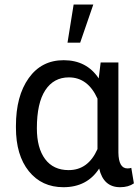

<svg xmlns="http://www.w3.org/2000/svg" viewBox="-20 -798 605 829"><path d="M491.2 -528.3H414.6L406.2 -459.5Q354 -538.1 254.9 -538.1Q159.2 -538.1 104 -460.7Q48.8 -383.3 48.8 -254.4V-247.1Q48.8 -127.9 104.5 -58.8Q160.2 10.3 253.9 10.3Q356 10.3 408.2 -70.3Q426.8 10.3 498.5 10.3Q534.7 10.3 558.1 -6.3L546.9 -73.2Q539.6 -70.8 530.3 -70.8Q492.2 -70.8 491.2 -139.2ZM139.2 -244.1Q139.2 -353 175.5 -408.4Q211.9 -463.9 277.3 -463.9Q359.4 -463.9 400.9 -372.1V-154.3Q360.8 -63.5 276.4 -63.5Q210.4 -63.5 174.8 -111.1Q139.2 -158.7 139.2 -244.1ZM297.9 -778.3 271.5 -613.8H326.2L382.8 -778.3Z"/></svg>

Font: FAU Chimera
Style: Regular
Weight: 400
Version: Version 1.002;hotconv 1.0.117;makeotfexe 2.5.65602